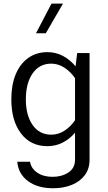

<svg xmlns="http://www.w3.org/2000/svg" viewBox="-20 -796 591 1052"><path d="M262.2 -776.4H325.2L231 -613.8H177.2ZM42 -252Q42 -330.6 65.9 -388.4Q89.8 -446.3 134.5 -478.3Q179.2 -510.3 240.2 -510.3Q285.6 -510.3 324.2 -490Q362.8 -469.7 394 -432.6L402.8 -505.4H470.7V79.1Q470.7 128.9 444.6 163.8Q418.5 198.7 373.3 217Q328.1 235.4 271 235.4Q185.5 235.4 132.8 195.8Q80.1 156.2 74.7 90.3H144.5Q150.9 127.4 184.3 150.1Q217.8 172.9 268.1 172.9Q318.8 172.9 355 148.9Q391.1 125 391.1 79.1V-68.8Q360.4 -33.2 322.3 -14.2Q284.2 4.9 239.7 4.9Q147.9 4.9 95 -64.9Q42 -134.8 42 -252ZM121.6 -252Q121.6 -164.1 158.7 -111.1Q195.8 -58.1 260.7 -58.1Q299.3 -58.1 332.8 -79.6Q366.2 -101.1 391.1 -137.2V-367.7Q366.2 -403.8 332.5 -425.5Q298.8 -447.3 260.7 -447.3Q195.8 -447.3 158.7 -393.8Q121.6 -340.3 121.6 -252Z"/></svg>

Font: Estedad-FD Regular
Style: FD-Regular
Weight: 400
Designer: Amin Abedi
Version: Version 7.3